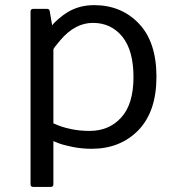

<svg xmlns="http://www.w3.org/2000/svg" viewBox="-20 -570 695 755"><path d="M100.1 154.8C100.1 161.3 103.4 164.7 109.9 165H180.2C186.7 164.7 189.9 161.3 189.9 154.8V-15.1L208 -7.8C220.7 -2.6 239.5 2.5 264.4 7.6C289.3 12.6 314.5 15.1 339.8 15.1C415.4 15.1 476.8 -9.3 524.2 -58.1C571.5 -106.9 595.2 -176.9 595.2 -268.1C595.2 -359.2 572.2 -429 526.1 -477.3C480.1 -525.6 421.4 -549.8 350.1 -549.8C311.4 -549.8 276.9 -540.7 246.6 -522.5C234.9 -515.6 222.6 -506.6 209.7 -495.4C196.9 -484.1 188.6 -475.7 185.1 -470.2L175.8 -524.9C175.1 -531.7 171.5 -535.2 165 -535.2H109.9C103.4 -534.8 100.1 -531.4 100.1 -524.9ZM189.9 -85V-375C189.9 -378.6 199.2 -391.1 217.8 -412.6C256.2 -457.5 298.7 -480 345.2 -480C393.1 -480 431.6 -462 460.9 -426C490.2 -390.1 504.9 -336.9 504.9 -266.6C504.9 -196.3 488.9 -143.5 457 -108.2C425.1 -72.8 383.5 -55.2 332 -55.2C280.6 -55.2 233.2 -65.1 189.9 -85Z"/></svg>

Font: Numans
Style: Regular
Weight: 400
Designer: Jovanny Lemonad
Foundry: Jovanny Lemonad
Version: Version 001.001